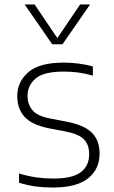

<svg xmlns="http://www.w3.org/2000/svg" viewBox="-20 -828 507 857"><path d="M216.5 9Q174.5 9 137.8 4Q101 -1 65 -12.5V-53.5Q108 -41 144 -36Q180 -31 218 -31Q303.5 -31 340.8 -59.5Q378 -88 378 -139Q378 -182 355 -205.8Q332 -229.5 273.5 -241L197.5 -255.5Q121.5 -271 89.2 -307Q57 -343 57 -399Q57 -463 106.5 -505.8Q156 -548.5 264 -548.5Q332 -548.5 394.5 -531.5V-490.5Q358.5 -500.5 328.2 -504.5Q298 -508.5 264.5 -508.5Q175.5 -508.5 139.2 -477.8Q103 -447 103 -400.5Q103 -363 124.2 -336.8Q145.5 -310.5 204 -299L279.5 -284.5Q358 -269 391.2 -234.5Q424.5 -200 424.5 -142.5Q424.5 -73 373.2 -32Q322 9 216.5 9ZM213 -630.5 90 -808H134.5L236 -658L337.5 -808H382L259 -630.5Z"/></svg>

Font: Encode Sans SemiExpanded SemiExpanded ExtraLight
Style: Regular
Weight: 200
Width: 6
Designer: Multiple Designers
Foundry: Impallari Type
Version: Version 3.000; ttfautohint (v1.8.3) -l 8 -r 50 -G 200 -x 14 